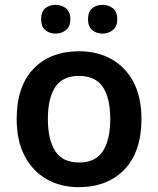

<svg xmlns="http://www.w3.org/2000/svg" viewBox="-20 -764 654 794"><path d="M565 -272Q565 -137 495 -63.5Q425 10 305 10Q231 10 173 -23Q115 -56 82 -119Q49 -182 49 -272Q49 -407 118.5 -479.5Q188 -552 308 -552Q383 -552 441 -519.5Q499 -487 532 -424.5Q565 -362 565 -272ZM178 -272Q178 -186 208.5 -139Q239 -92 307 -92Q375 -92 405.5 -139Q436 -186 436 -272Q436 -358 405.5 -404Q375 -450 306 -450Q239 -450 208.5 -404Q178 -358 178 -272ZM150 -684Q150 -716 167.5 -730Q185 -744 210 -744Q234 -744 252.5 -730Q271 -716 271 -684Q271 -654 252.5 -639.5Q234 -625 210 -625Q185 -625 167.5 -639.5Q150 -654 150 -684ZM344 -684Q344 -716 361.5 -730Q379 -744 404 -744Q428 -744 446.5 -730Q465 -716 465 -684Q465 -654 446.5 -639.5Q428 -625 404 -625Q379 -625 361.5 -639.5Q344 -654 344 -684Z"/></svg>

Font: Noto Sans Gujarati UI SemiBold
Style: Regular
Weight: 600
Designer: Jelle Bosma - Monotype Design Team, Universal Thirst
Foundry: Monotype Imaging Inc.
Version: Version 2.106; ttfautohint (v1.8.4.7-5d5b)